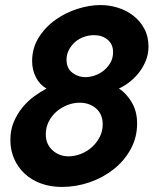

<svg xmlns="http://www.w3.org/2000/svg" viewBox="-20 -730 623 759"><path d="M224 9Q180 9 142.5 -4.5Q105 -18 78 -43Q51 -68 36 -102Q21 -136 21 -177Q21 -216 34.5 -248Q48 -280 69 -305.5Q90 -331 115.5 -349.5Q141 -368 164 -380Q138 -394 122.5 -423.5Q107 -453 107 -488Q107 -540 133 -581.5Q159 -623 199 -651.5Q239 -680 286.5 -695Q334 -710 377 -710Q412 -710 446 -699.5Q480 -689 507 -668Q534 -647 550.5 -616.5Q567 -586 567 -546Q567 -517 557 -491.5Q547 -466 530.5 -444.5Q514 -423 493 -406.5Q472 -390 450 -380Q479 -362 500.5 -326Q522 -290 522 -242Q522 -187 497 -141Q472 -95 430 -61.5Q388 -28 334.5 -9.5Q281 9 224 9ZM251 -112Q275 -112 299.5 -121.5Q324 -131 343 -148Q362 -165 374 -188Q386 -211 386 -238Q386 -279 359.5 -301.5Q333 -324 295 -324Q270 -324 246 -314.5Q222 -305 203 -288.5Q184 -272 172.5 -249Q161 -226 161 -199Q161 -160 187.5 -136Q214 -112 251 -112ZM317 -425Q335 -425 354.5 -431.5Q374 -438 390 -451Q406 -464 416.5 -482Q427 -500 427 -524Q427 -555 405.5 -573Q384 -591 352 -591Q331 -591 311.5 -584Q292 -577 277 -564Q262 -551 252.5 -533Q243 -515 243 -494Q243 -460 266 -442.5Q289 -425 317 -425Z"/></svg>

Font: PTCRaleway
Style: Bold Italic
Weight: 700
Italic angle: -12°
Designer: Matt McInerney, Pablo Impallari, Rodrigo Fuenzalida
Foundry: Matt McInerney, Pablo Impallari, Rodrigo Fuenzalida
Version: Version 3.000g; ttfautohint (v1.5) -l 8 -r 28 -G 28 -x 14 -D